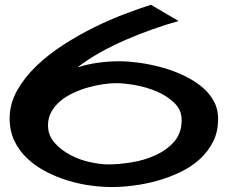

<svg xmlns="http://www.w3.org/2000/svg" viewBox="-20 -755 939 787"><path d="M874 -267.6Q874 -214.8 853.5 -174.3Q833 -133.8 798.8 -102.5Q764.6 -71.3 719.7 -49.8Q674.8 -28.3 626.5 -14.6Q578.1 -1 529.3 5.4Q480.5 11.7 438.5 11.7Q397.5 11.7 350.6 5.4Q303.7 -1 257.3 -15.1Q210.9 -29.3 168 -51.8Q125 -74.2 91.8 -105.5Q58.6 -136.7 39.1 -177.2Q19.5 -217.8 19.5 -269.5Q19.5 -329.1 49.8 -383.3Q80.1 -437.5 128.9 -484.4Q177.7 -531.2 239.7 -571.3Q301.8 -611.3 366.2 -643.1Q430.7 -674.8 491.7 -697.8Q552.7 -720.7 598.6 -735.4L711.9 -668.9Q660.2 -654.3 605 -634.8Q549.8 -615.2 495.6 -591.8Q441.4 -568.4 390.6 -540Q339.8 -511.7 296.9 -478.5Q338.9 -492.2 382.8 -498Q426.8 -503.9 470.7 -503.9Q504.9 -503.9 548.3 -498Q591.8 -492.2 636.7 -480.5Q681.6 -468.8 724.1 -449.7Q766.6 -430.7 800.3 -404.8Q834 -378.9 854 -344.7Q874 -310.5 874 -267.6ZM456.1 -414.1Q431.6 -414.1 401.9 -409.7Q372.1 -405.3 340.8 -396.5Q309.6 -387.7 280.3 -374Q251 -360.4 228 -341.3Q205.1 -322.3 190.9 -297.4Q176.8 -272.5 176.8 -241.2Q176.8 -200.2 203.6 -169.9Q230.5 -139.6 268.6 -119.6Q306.6 -99.6 349.6 -90.3Q392.6 -81.1 424.8 -81.1Q466.8 -81.1 518.6 -89.4Q570.3 -97.7 616.2 -118.2Q662.1 -138.7 693.4 -173.8Q724.6 -209 724.6 -262.7Q724.6 -303.7 695.3 -332.5Q666 -361.3 624 -379.4Q582 -397.5 535.6 -405.8Q489.3 -414.1 456.1 -414.1Z"/></svg>

Font: Cherry Cream Soda
Style: Regular
Weight: 400
Designer: Font Diner, Inc
Foundry: Font Diner, Inc
Version: Version 1.001